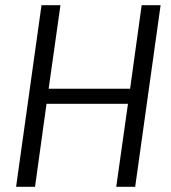

<svg xmlns="http://www.w3.org/2000/svg" viewBox="-20 -720 659 740"><path d="M140 -700H213L163 -346L151 -378H496L477 -346L526 -700H599L501 0H428L478 -354L488 -320H143L164 -354L115 0H42Z"/></svg>

Font: Pathway Extreme SemiCondensed Light
Style: Italic
Weight: 300
Width: 4
Italic angle: -8°
Version: Version 1.001;gftools[0.9.26]